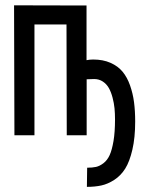

<svg xmlns="http://www.w3.org/2000/svg" viewBox="-20 -519 558 740"><path d="M112.8 -424.8V2.4H35.6L34.2 -498.5L236.8 -498H313.5V-287.1Q326.2 -289.6 339.4 -289.6Q377 -289.6 405.8 -276.9Q434.6 -264.2 452.4 -242.7Q470.2 -221.2 481.2 -189.9Q492.2 -158.7 496.6 -125Q501 -91.3 501 -50.8Q501 11.7 490.2 57.9Q479.5 104 462.6 130.9Q445.8 157.7 420.7 174.1Q395.5 190.4 370.6 195.8Q345.7 201.2 314.9 201.2L315.9 127.4Q335.9 127.4 350.1 124.3Q364.3 121.1 378.9 109.9Q393.6 98.6 402.6 78.9Q411.6 59.1 417.5 24.4Q423.3 -10.3 423.3 -58.6Q423.3 -81.1 421.4 -101.3Q419.4 -121.6 413.8 -142.8Q408.2 -164.1 399.7 -179.4Q391.1 -194.8 376.5 -204.6Q361.8 -214.4 342.8 -214.4Q327.1 -214.4 314 -213.4V2.4H237.3L236.3 -424.8Z"/></svg>

Font: Fantasque Sans Mono
Style: Regular
Weight: 400
Monospace: yes
Designer: Jany Belluz
Version: Version 1.8.0 ; ttfautohint (v1.8.2)